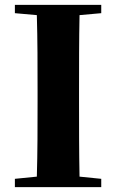

<svg xmlns="http://www.w3.org/2000/svg" viewBox="-20 -767 477 787"><path d="M41 -713 131 -705C134 -602 134 -499 134 -395V-351C134 -247 134 -144 131 -43L41 -34V0H395V-34L306 -43C304 -146 304 -249 304 -352V-395C304 -499 304 -603 306 -705L395 -713V-747H41Z"/></svg>

Font: Source Han Serif KR Heavy
Style: Regular
Weight: 900
Designer: Ryoko NISHIZUKA 西塚涼子 (kana & ideographs); Frank Grießhammer (Latin, Greek & Cyrillic); Wenlong ZHANG 张文龙 (bopomofo); San
Foundry: Adobe
Version: Version 2.001;hotconv 1.1.0;makeotfexe 2.6.0